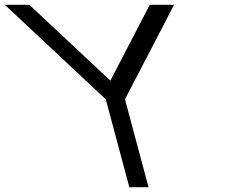

<svg xmlns="http://www.w3.org/2000/svg" viewBox="-176 -760 986 800"><path d="M344.7 -346.4 515.6 -675 549.2 -740H448.2L440.2 -725L283.9 -424L-37.8 -725L-53.8 -740H-155.8L-86.4 -675L264.7 -346.2L352.1 -20L362.9 20H442.9L432.1 -20Z"/></svg>

Font: Nordica Advanced
Style: RegularLObl
Weight: 300
Version: Version 1.07